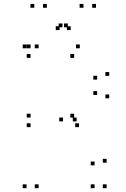

<svg xmlns="http://www.w3.org/2000/svg" viewBox="-20 -972 660 1002"><path d="M392.5 -308.5V-328.5H372.5V-308.5ZM550 -459V-479H530V-459ZM550 -576V-596H530V-576ZM396.5 -720V-740H376.5V-720ZM139.5 -720V-740H119.5V-720ZM139.5 -670V-690H119.5V-670ZM367 -670V-690H347V-670ZM487 -556.5V-576.5H467V-556.5ZM487 -476.5V-496.5H467V-476.5ZM367 -358.5V-378.5H347V-358.5ZM139.5 -358.5V-378.5H119.5V-358.5ZM139.5 -308.5V-328.5H119.5V-308.5ZM181.5 10V-10H161.5V10ZM181.5 -720V-740H161.5V-720ZM118.5 -720V-740H98.5V-720ZM118.5 10V-10H98.5V10ZM536.5 10V-10H516.5V10ZM536.5 -123V-143H516.5V-123ZM380 -338.5V-358.5H360V-338.5ZM309 -338.5V-358.5H289V-338.5ZM473.5 -109V-129H453.5V-109ZM473.5 10V-10H453.5V10ZM224.5 -931.5V-951.5H204.5V-931.5ZM334 -829.5V-849.5H314V-829.5ZM306 -829.5V-849.5H286V-829.5ZM415.5 -931.5V-951.5H395.5V-931.5ZM481 -931.5V-951.5H461V-931.5ZM349 -815V-835H329V-815ZM291 -815V-835H271V-815ZM159 -931.5V-951.5H139V-931.5Z"/></svg>

Font: Monaspace Krypton Dots Var
Style: Regular
Weight: 400
Designer: Riley Cran and the Lettermatic Team
Version: Version 1.100 (Monaspace Krypton Dots)